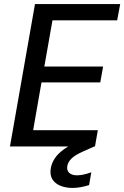

<svg xmlns="http://www.w3.org/2000/svg" viewBox="-20 -720 611 944"><path d="M29 0 152 -700H571L556 -620H238L198 -393H487L473 -315H184L143 -80H461L447 0ZM336 204Q304 204 277.5 193.5Q251 183 237.5 161.5Q224 140 230 105Q235 80 250.5 57Q266 34 297 12Q328 -10 378 -29L432 -51L448 -2L388 25Q349 42 331.5 59.5Q314 77 311 96Q307 117 320 129.5Q333 142 359 142Q374 142 392 138Q410 134 429 127L418 190Q399 196 378 200Q357 204 336 204Z"/></svg>

Font: DM Sans 18pt Medium
Style: Italic
Weight: 500
Italic angle: -10°
Designer: Colophon Foundry, Jonny Pinhorn
Foundry: Colophon Foundry
Version: Version 4.004;gftools[0.9.30]